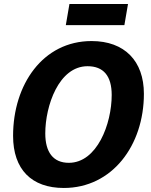

<svg xmlns="http://www.w3.org/2000/svg" viewBox="-20 -921 750 954"><path d="M297 13C537 13 695 -198 695 -455C695 -618 599 -717 435 -717C193 -717 45 -501 45 -246C45 -79 137 13 297 13ZM535 -449C535 -305 462 -112 322 -112C244 -112 205 -165 205 -258C205 -395 272 -592 415 -592C494 -592 535 -544 535 -449ZM307 -796H598L616 -901H325Z"/></svg>

Font: Bitter
Style: Bold Italic
Weight: 700
Designer: Sol Matas
Foundry: Sol Matas
Version: Version 1.002